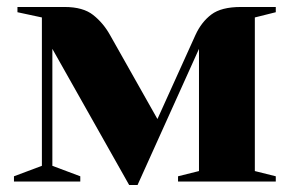

<svg xmlns="http://www.w3.org/2000/svg" viewBox="-20 -520 850 550"><path d="M770 -500V-485L710 -470V-30L770 -15V0H490V-15L550 -30V-380L374 10H350L130 -380V-45L210 -15V0H20V-15L100 -45V-470L30 -485V-500H165Q218 -500 247 -477Q276 -454 295 -420L431 -179L540 -420Q557 -457 585.5 -478.5Q614 -500 670 -500Z"/></svg>

Font: Yeseva One
Style: Regular
Weight: 400
Designer: Jovanny Lemonad
Foundry: Jovanny Lemonad
Version: Version 2.001; ttfautohint (v0.91) -l 8 -r 50 -G 200 -x 0 -w